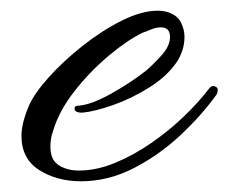

<svg xmlns="http://www.w3.org/2000/svg" viewBox="-20 -323 426 358"><path d="M131 15Q86 15 53 -6Q20 -27 20 -70Q20 -93 34 -126Q44 -149 71 -179Q98 -209 134 -237.5Q170 -266 207 -284.5Q244 -303 274 -303Q285 -303 294 -300Q311 -294 317.5 -281Q324 -268 324 -254Q324 -241 320 -229Q316 -217 310 -208Q292 -181 258.5 -160Q225 -139 190.5 -127Q156 -115 134 -113H132Q119 -113 119 -121Q119 -126 127 -126Q151 -128 187.5 -148.5Q224 -169 252 -191Q264 -201 280.5 -219Q297 -237 297 -254Q297 -272 280 -272Q271 -272 261.5 -268Q252 -264 246 -262Q217 -248 182 -218.5Q147 -189 118.5 -152.5Q90 -116 79 -79Q76 -71 75 -63.5Q74 -56 74 -49Q74 -25 89.5 -15Q105 -5 127 -5Q160 -5 195 -19.5Q230 -34 263 -57Q296 -80 323.5 -106.5Q351 -133 370 -158Q373 -162 377 -162.5Q381 -163 382 -161Q386 -160 386 -155.5Q386 -151 384 -147Q356 -108 316.5 -71Q277 -34 229.5 -9.5Q182 15 131 15Z"/></svg>

Font: Allura
Style: Regular
Weight: 400
Designer: Robert E. Leuschke
Foundry: Robert E. Leuschke
Version: Version 1.110